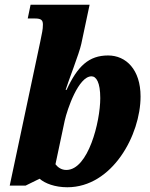

<svg xmlns="http://www.w3.org/2000/svg" viewBox="-20 -780 632 810"><path d="M264 10C454 10 573 -211 573 -373C573 -486 512 -546 436 -546C355 -546 307 -501 261 -401H257C266 -432 315 -556 323 -595L358 -760H109L97 -702H128C155 -702 161 -694 161 -676C161 -654 157 -641 150 -605L21 3H88L147 -26C170 -6 212 10 264 10ZM260 -63C239 -63 224 -74 214 -87L253 -271C264 -320 311 -458 366 -458C386 -458 403 -433 403 -366C403 -266 352 -63 260 -63Z"/></svg>

Font: Noto Serif Condensed Black
Style: Italic
Weight: 900
Width: 3
Italic angle: -12°
Designer: Monotype Design Team
Foundry: Monotype Imaging Inc.
Version: Version 2.013